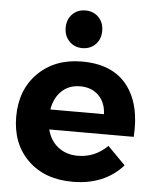

<svg xmlns="http://www.w3.org/2000/svg" viewBox="-55 -822 706 874"><g transform="rotate(5 298.5 -385.0)"><path d="M300 -604Q264 -604 240.5 -628.5Q217 -653 217 -690Q217 -728 240.5 -752Q264 -776 300 -776Q337 -776 360.5 -752Q384 -728 384 -690Q384 -652 360.5 -628Q337 -604 300 -604ZM305 -543Q444 -543 511.5 -457.5Q579 -372 569 -222H183Q196 -171 233 -142.5Q270 -114 322 -114Q401 -114 458 -171L539 -89Q454 6 309 6Q181 6 104.5 -69Q28 -144 28 -267Q28 -391 105 -467Q182 -543 305 -543ZM180 -313H425Q423 -366 391 -398Q359 -430 306 -430Q256 -430 222.5 -398.5Q189 -367 180 -313Z"/></g></svg>

Font: Montserrat-Arabic SemiBold
Style: Regular
Weight: 600
Designer: Mohamed Gaber
Foundry: Kief Type Foundry
Version: Version 5.008;PS 005.008;hotconv 1.0.88;makeotf.lib2.5.64775